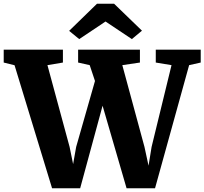

<svg xmlns="http://www.w3.org/2000/svg" viewBox="-38 -1011 1103 1036"><path d="M-18 -673.5V-743H301.5V-673.5L218 -659.5L337.5 -218.5L356.5 -125.5L373 -218.5L474.5 -574L446 -659.5L383.5 -673.5V-743H717V-673.5L622 -659.5L741.5 -218.5L763.5 -117L780 -218.5L887.5 -659.5L802.5 -673.5V-743H1045V-673.5L982.5 -659.5L798.5 5H645L515.5 -440.5L394.5 5H243L40.5 -659ZM485.5 -991H577.5L728 -845.5L673.5 -800L531.5 -895L389.5 -800L335 -844.5Z"/></svg>

Font: Merriweather Black
Style: Regular
Weight: 900
Designer: Eben Sorkin
Foundry: Eben Sorkin
Version: Version 2.200;gftools[0.9.31]